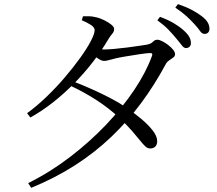

<svg xmlns="http://www.w3.org/2000/svg" viewBox="-20 -835 1040 921"><path d="M872.3 -604.3Q861.9 -604.1 851.5 -618.2Q841.1 -632.3 825.3 -650.7Q809.5 -670.1 788.6 -692Q767.6 -713.8 734.8 -737.8L747.5 -754.3Q785.7 -740.2 813.7 -723.6Q841.7 -707.1 860.2 -690.1Q879.4 -673.1 887.4 -658.9Q895.5 -644.7 895.7 -629.3Q896.2 -618.1 889.8 -611.4Q883.4 -604.8 872.3 -604.3ZM115.2 43.4Q221.8 -9.6 316.5 -82.4Q411.3 -155.1 489.4 -237.2Q567.5 -319.3 624 -403.7Q680.4 -488 708.4 -565.1Q715.6 -582.1 697.8 -580.5Q680.7 -579.7 648.6 -574.8Q616.5 -569.9 584.4 -564.6Q552.4 -559.3 534.6 -555.1Q518.6 -551.5 504.3 -547.1Q489.9 -542.7 479.2 -542.7Q467.8 -542.7 450.9 -553.8Q434.1 -565 416.8 -579.3L432.1 -603.1Q447.5 -600.3 458.7 -599Q469.9 -597.7 479.3 -597.7Q497.2 -597.7 527.3 -600.3Q557.5 -602.9 589.7 -607.1Q622 -611.4 647.8 -615.2Q673.6 -619 683.6 -620.6Q704.7 -624.7 713.6 -634.5Q722.4 -644.4 735.1 -644.4Q743.9 -644.4 758.3 -637.2Q772.7 -630.1 786.7 -619.3Q800.6 -608.5 810.2 -596.7Q819.8 -584.9 819.8 -574.8Q819.8 -565.5 810.6 -558.9Q801.3 -552.2 790.5 -544.6Q779.7 -537 773.4 -524.2Q720.7 -426.4 656.4 -339.8Q592.1 -253.1 513.5 -178.2Q434.9 -103.3 339.9 -42.3Q244.8 18.8 129.7 66.1ZM700.7 -122.8Q688.6 -122.6 677.5 -132.5Q666.5 -142.4 651.5 -161.4Q636.5 -180.4 612.8 -207.6Q589.1 -234.8 551.7 -270.2Q502.1 -316.5 442.7 -354.9Q383.4 -393.3 314.7 -425.3L328.2 -445.5Q373.4 -428.4 419.1 -407.9Q464.9 -387.5 507.4 -365.5Q549.8 -343.6 583.2 -320.8Q621.4 -294.9 655.9 -266.2Q690.3 -237.5 711.9 -209.9Q733.6 -182.4 734 -158.7Q734.4 -142.1 725.5 -132.6Q716.5 -123 700.7 -122.8ZM109.9 -292Q155.9 -325.3 202.2 -369.8Q248.6 -414.3 290.3 -463.1Q331.9 -511.9 364.5 -557.1Q397 -602.2 415.5 -637.7Q434 -673.3 434 -690.1Q434 -703.5 416.2 -715.3Q398.5 -727.1 372.3 -737.9L378 -756.8Q391.5 -757.1 406.3 -757Q421.1 -757 437.2 -753Q457.7 -749.1 478.5 -738.8Q499.4 -728.6 513.4 -717.2Q527.5 -705.8 527.5 -696.4Q527.5 -683.3 518.7 -673.4Q509.9 -663.6 498.2 -644.4Q466.4 -590.6 425.5 -537.7Q384.6 -484.8 336.5 -435.8Q288.4 -386.8 235.3 -344.8Q182.2 -302.7 125.6 -271.3ZM961.8 -672.3Q948.9 -672.1 939.4 -686.4Q929.9 -700.6 912.7 -719.2Q895.8 -737.8 875.8 -756.2Q855.9 -774.6 821 -798.5L833.7 -815.3Q872.8 -802 899.8 -787.6Q926.7 -773.2 946 -758.7Q966.4 -743.6 975.5 -728.7Q984.6 -713.8 984.8 -698Q985 -686.1 978.7 -679.3Q972.5 -672.5 961.8 -672.3Z"/></svg>

Font: Noto Serif KR ExtraLight
Style: Regular
Weight: 200
Designer: Ryoko NISHIZUKA 西塚涼子 (kana & ideographs); Frank Grießhammer (Latin, Greek & Cyrillic); Wenlong ZHANG 张文龙 (bopomofo); San
Foundry: Adobe
Version: Version 2.002-H1;hotconv 1.1.0;makeotfexe 2.6.0